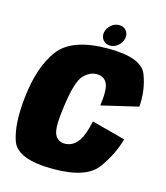

<svg xmlns="http://www.w3.org/2000/svg" viewBox="-109 -803 770 891"><g transform="rotate(15 276.0 -357.0)"><path d="M229.5 5.5Q56.5 5.5 29.2 -73.8Q2 -153 17.5 -284Q33.5 -432.5 96.5 -516.5Q159.5 -600.5 333.5 -600.5Q493 -600.5 520.5 -529Q548 -457.5 541.5 -377.5L365 -336Q376 -416 361.5 -444Q347 -472 312.5 -472Q277.5 -472 248.8 -441Q220 -410 203.5 -290Q188 -183.5 202.5 -152.8Q217 -122 251 -122Q285.5 -122 310.2 -151Q335 -180 351 -255.5L512.5 -212.5Q492.5 -138 440.8 -66.2Q389 5.5 229.5 5.5ZM336.5 -616Q315 -616 302.5 -631Q290 -646 293.5 -667.5Q297.5 -689 315 -704Q332.5 -719 354 -719Q375 -719 387.5 -704Q400 -689 396.5 -667.5Q392.5 -646 375 -631Q357.5 -616 336.5 -616Z"/></g></svg>

Font: Anybody ExtraBold
Style: Italic
Weight: 800
Italic angle: -10°
Designer: Tyler Finck
Foundry: Etcetera Type Company
Version: Version 1.010; ttfautohint (v1.8.3) -l 8 -r 50 -G 200 -x 14 